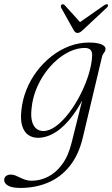

<svg xmlns="http://www.w3.org/2000/svg" viewBox="-77 -653 538 921"><path d="M320 8Q300 91 257 144.2Q214 197.5 153.5 223Q93 248.5 21 248.5Q-19.5 248.5 -38.2 237.5Q-57 226.5 -57 210.5Q-57 198.5 -48.2 191.5Q-39.5 184.5 -25 184.5Q-13.5 184.5 -2.5 189Q8.5 193.5 20.5 199.5Q32.5 205.5 46 209.8Q59.5 214 74.5 214Q115.5 214 153.5 194.8Q191.5 175.5 221.2 135.2Q251 95 266.5 31.5L333.5 -236.5L345.5 -230Q312 -152.5 272.2 -99.2Q232.5 -46 190 -19Q147.5 8 104.5 8Q78 8 58.2 -6Q38.5 -20 29.5 -49Q20.5 -78 25.5 -123Q30.5 -174.5 49.8 -222.5Q69 -270.5 100 -311.5Q131 -352.5 170.8 -383.5Q210.5 -414.5 256.2 -431.8Q302 -449 351 -449Q376.5 -449 394 -445Q411.5 -441 420.5 -434Q429.5 -427 429 -418Q429 -410.5 425.5 -405.2Q422 -400 418.2 -394.5Q414.5 -389 412.5 -381.5ZM74.5 -133.5Q70 -94.5 76.8 -70.5Q83.5 -46.5 97.8 -35.5Q112 -24.5 130.5 -24.5Q160.5 -24.5 192.8 -48.8Q225 -73 255 -112.8Q285 -152.5 309.5 -200.8Q334 -249 348.8 -297.8Q363.5 -346.5 365 -387Q365.5 -405.5 356.8 -414.2Q348 -423 330 -423Q296.5 -423 262.2 -408Q228 -393 196.5 -366Q165 -339 139 -302.5Q113 -266 96 -223Q79 -180 74.5 -133.5ZM311 -542.5 233.5 -628Q230 -631.5 226.5 -632.5Q223 -633.5 219 -631Q216 -629 215 -625Q214 -621 216 -616.5L276 -509Q280 -502 284.2 -498.5Q288.5 -495 295 -495Q301.5 -495 307.2 -498.5Q313 -502 320.5 -509L435.5 -616.5Q440 -620.5 441 -624.8Q442 -629 440 -631Q437.5 -633.5 433 -632.5Q428.5 -631.5 423 -628L300.5 -542.5Z"/></svg>

Font: Fraunces 72pt Soft Wonky ExtraLight
Style: Italic
Weight: 250
Italic angle: -16°
Version: Version 1.000;[b76b70a41]